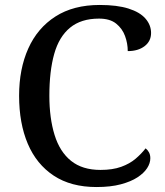

<svg xmlns="http://www.w3.org/2000/svg" viewBox="-20 -744 664 774"><path d="M369 10Q266 10 196.5 -36Q127 -82 92 -164.5Q57 -247 57 -358Q57 -466 94 -548.5Q131 -631 203.5 -677.5Q276 -724 382 -724Q452 -724 498 -709.5Q544 -695 566.5 -669Q589 -643 589 -611Q589 -578 563 -558Q537 -538 495 -538Q495 -569 484 -599Q473 -629 448 -649Q423 -669 379 -669Q307 -669 262.5 -632.5Q218 -596 198.5 -526.5Q179 -457 179 -358Q179 -268 200 -200Q221 -132 266.5 -95.5Q312 -59 385 -59Q434 -59 468.5 -71.5Q503 -84 526.5 -104Q550 -124 567 -146Q575 -140 580.5 -130Q586 -120 586 -106Q586 -86 573 -66Q560 -46 534 -29Q508 -12 467 -1Q426 10 369 10Z"/></svg>

Font: ET Text
Style: Regular
Weight: 470
Designer: Monotype Design Team
Foundry: Monotype Imaging Inc.
Version: Version 2.009